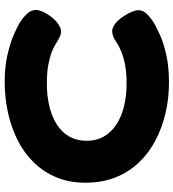

<svg xmlns="http://www.w3.org/2000/svg" viewBox="20 -758 757 838"><g transform="rotate(-90 399.0 -339.5)"><path d="M457 19Q388 19 324 4Q260 -11 204.5 -40Q149 -69 107.5 -113Q66 -157 43 -215Q20 -273 20 -345Q20 -415 43 -471Q66 -527 107.5 -570Q149 -613 204.5 -641Q260 -669 325 -683.5Q390 -698 460 -698Q526 -698 578 -686Q630 -674 665.5 -658.5Q701 -643 719 -632Q741 -618 757.5 -600.5Q774 -583 774 -562Q774 -550 768 -535.5Q762 -521 752 -506Q734 -480 715 -466Q696 -452 680 -452Q669 -452 655.5 -458.5Q642 -465 626 -475Q616 -482 594.5 -491Q573 -500 538.5 -507Q504 -514 453 -514Q399 -514 353.5 -503Q308 -492 274 -470.5Q240 -449 221.5 -416Q203 -383 203 -340Q203 -297 222 -264.5Q241 -232 275 -210Q309 -188 354.5 -177Q400 -166 453 -166Q502 -166 536.5 -173Q571 -180 594.5 -190Q618 -200 631 -209Q643 -218 656.5 -223.5Q670 -229 681 -229Q697 -229 715.5 -214.5Q734 -200 751 -172Q761 -156 767 -140.5Q773 -125 773 -114Q773 -94 756.5 -77.5Q740 -61 718 -47Q701 -37 666.5 -21Q632 -5 579.5 7Q527 19 457 19Z"/></g></svg>

Font: Fredoka SemiExpanded
Style: Bold
Weight: 700
Width: 6
Designer: Ben Nathan
Foundry: Milena B. Brandão, Ben Nathan
Version: Version 2.001